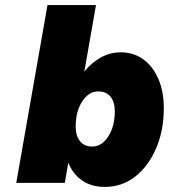

<svg xmlns="http://www.w3.org/2000/svg" viewBox="-20 -720 665 756"><path d="M167 -700H358L312 -438Q341 -474 377.5 -494Q414 -514 455 -514Q506 -514 544 -486.5Q582 -459 603.5 -409.5Q625 -360 625 -294Q625 -206 594.5 -135.5Q564 -65 512 -24.5Q460 16 393 16Q341 16 304.5 -8.5Q268 -33 249 -79L235 0H44ZM432 -281Q432 -319 415 -339.5Q398 -360 367 -360Q329 -360 303.5 -320.5Q278 -281 278 -222Q278 -185 295 -164Q312 -143 343 -143Q381 -143 406.5 -183Q432 -223 432 -281Z"/></svg>

Font: Overused Grotesk Black
Style: Italic
Weight: 900
Italic angle: -10°
Version: Version 0.003